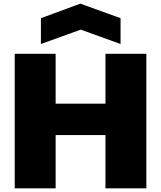

<svg xmlns="http://www.w3.org/2000/svg" viewBox="-20 -1036 886 1056"><path d="M61 -740H286V-466H560V-740H785V0H560V-293H286V0H61ZM205 -936 422 -1016 643 -936V-794L424 -873L205 -794Z"/></svg>

Font: Plata Sans Black
Style: Regular
Weight: 900
Designer: Pablo Impallari, Andres Torresi, & Cristiano Sobral
Foundry: Pablo Impallari, Andres Torresi, & Cristiano Sobral
Version: Version 1.00;December 28, 2019;FontCreator 12.0.0.2547 64-bi